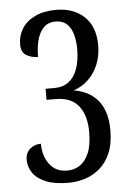

<svg xmlns="http://www.w3.org/2000/svg" viewBox="-53 -764 548 813"><g transform="rotate(-5 221.0 -357.0)"><path d="M206 10Q146 10 109 -5.5Q72 -21 54.5 -46.5Q37 -72 37 -102Q37 -131 56 -148Q75 -165 103 -165Q103 -113 129.5 -77.5Q156 -42 205 -42Q234 -42 258 -57.5Q282 -73 296.5 -107Q311 -141 311 -197Q311 -268 279 -308Q247 -348 181 -348H143V-395H182Q217 -395 241.5 -413.5Q266 -432 278.5 -467Q291 -502 291 -550Q291 -609 271 -642Q251 -675 210 -675Q178 -675 159 -655.5Q140 -636 131.5 -604Q123 -572 123 -532Q95 -532 73.5 -545Q52 -558 52 -591Q52 -628 70.5 -658Q89 -688 126 -706Q163 -724 217 -724Q290 -724 335.5 -681.5Q381 -639 381 -559Q381 -514 365.5 -477Q350 -440 323 -414.5Q296 -389 261 -378Q286 -374 311 -363Q336 -352 356.5 -331Q377 -310 389 -277Q401 -244 401 -196Q401 -139 384 -99.5Q367 -60 339 -36Q311 -12 276.5 -1Q242 10 206 10Z"/></g></svg>

Font: Noto Serif ExtraCondensed
Style: Regular
Weight: 400
Width: 2
Designer: Monotype Design Team
Foundry: Monotype Imaging Inc.
Version: Version 2.013